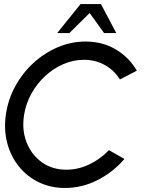

<svg xmlns="http://www.w3.org/2000/svg" viewBox="-20 -919 739 952"><path d="M302 13Q231 13 172.5 -15.2Q114 -43.5 73.8 -93.5Q33.5 -143.5 16 -209.2Q-1.5 -275 9 -350Q19.5 -425 55.5 -491Q91.5 -557 145.8 -606.8Q200 -656.5 266.5 -684.8Q333 -713 404 -713Q489 -713 554.8 -673.5Q620.5 -634 658.5 -568.5L574.5 -525Q547.5 -569.5 500.8 -596Q454 -622.5 396.5 -622.5Q343.5 -622.5 294 -601Q244.5 -579.5 203.8 -541.8Q163 -504 135.8 -454.8Q108.5 -405.5 99.5 -350Q87.5 -275 111.8 -213.2Q136 -151.5 187.5 -114.5Q239 -77.5 309 -77.5Q368 -77.5 423.5 -104.2Q479 -131 520 -174.5L597 -131Q541 -65.5 464 -26.2Q387 13 302 13ZM480.5 -899 556.5 -755H496L424.5 -854.5L324 -755H263.5L379.5 -899Z"/></svg>

Font: Urbanist Medium
Style: Italic
Weight: 500
Italic angle: -8°
Designer: Corey Hu
Foundry: Corey Hu
Version: Version 1.330; ttfautohint (v1.8.4.7-5d5b)